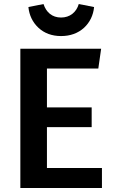

<svg xmlns="http://www.w3.org/2000/svg" viewBox="-20 -933 570 953"><path d="M283 -754C329 -754 367 -768 397 -795C426 -822 443 -857 447 -898L371 -913C359 -872 327 -846 283 -846C239 -846 209 -872 196 -913L121 -898C125 -857 142 -822 171 -795C200 -768 238 -754 283 -754ZM81 -691V0H486V-99H213V-302H435V-400H213V-593H468L482 -691Z"/></svg>

Font: Fira Sans Medium
Style: Regular
Weight: 500
Designer: Carrois Corporate & Edenspiekermann AG
Foundry: Carrois Corporate GbR & Edenspiekermann AG
Version: Version 4.203